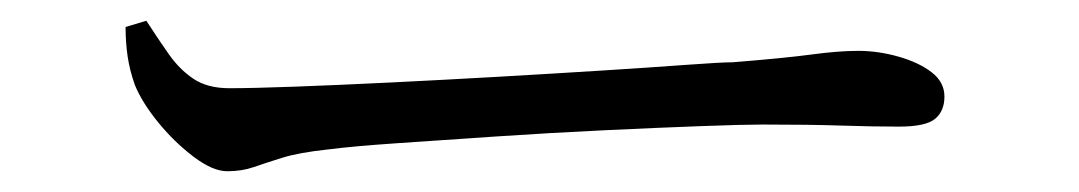

<svg xmlns="http://www.w3.org/2000/svg" viewBox="-20 -443 1040 185"><path d="M199 -278Q185 -278 166.5 -292Q148 -306 132.5 -325Q117 -344 110 -361Q105 -375 103 -388.5Q101 -402 101 -417L121 -423Q132 -406 142.5 -391Q153 -376 166.5 -367Q180 -358 201 -358Q223 -358 264 -359.5Q305 -361 356 -363.5Q407 -366 459.5 -369Q512 -372 559.5 -375Q607 -378 641 -380.5Q675 -383 686 -383Q736 -387 762 -390.5Q788 -394 807 -394Q826 -394 845.5 -388.5Q865 -383 877.5 -373.5Q890 -364 890 -350Q890 -336 881 -328.5Q872 -321 846 -321Q820 -321 790.5 -322Q761 -323 715 -323Q697 -323 656 -321.5Q615 -320 562.5 -317.5Q510 -315 458 -311.5Q406 -308 362.5 -305Q319 -302 296 -299Q268 -296 252 -291Q236 -286 224.5 -282Q213 -278 199 -278Z"/></svg>

Font: Noto Serif HK ExtraLight
Style: Regular
Weight: 400
Version: Version 2.002-H1;hotconv 1.1.0;makeotfexe 2.6.0